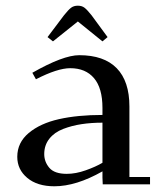

<svg xmlns="http://www.w3.org/2000/svg" viewBox="-20 -651 570 678"><path d="M41 -97.2Q41 -147.5 81.5 -181.4Q122.1 -215.3 188 -230.2Q253.9 -245.1 341.8 -245.1V-270Q341.8 -339.8 312 -375Q282.2 -410.2 228 -410.2Q183.1 -410.2 106.9 -371.1L94.2 -394Q203.1 -456.1 259.8 -456.1Q347.2 -456.1 392.1 -410.2Q437 -364.3 437 -274.9V-25.9H509.8V0H342.8L341.8 -23.9V-45.9Q249 6.8 171.9 6.8Q111.8 6.8 76.4 -22.7Q41 -52.2 41 -97.2ZM136.2 -106.9Q136.2 -79.6 154.3 -58.3Q172.4 -37.1 215.8 -37.1Q247.6 -37.1 282.7 -49.6Q317.9 -62 341.8 -76.2V-217.8Q302.2 -217.8 268.1 -212.6Q233.9 -207.5 202.9 -195.6Q171.9 -183.6 154.1 -160.9Q136.2 -138.2 136.2 -106.9ZM147.9 -520 206.1 -597.2Q221.7 -616.7 231.2 -623.8Q240.7 -630.9 254.9 -630.9Q269 -630.9 278.3 -623.8Q287.6 -616.7 303.2 -597.2L359.9 -520L341.8 -504.9L254.9 -575.2L167 -504.9Z"/></svg>

Font: Dehuti Alt
Style: Bold
Weight: 700
Version: Version 1.2